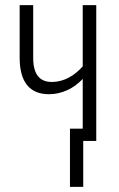

<svg xmlns="http://www.w3.org/2000/svg" viewBox="-20 -552 465 752"><path d="M357 -532H304V-292C271 -255 230 -231 183 -231C139 -231 110 -256 110 -326V-532H57V-326C57 -231 96 -183 172 -183C221 -183 269 -205 304 -243V-48H254V180H306V0H357Z"/></svg>

Font: Noto Sans UI Condensed Light
Style: Regular
Weight: 300
Width: 3
Designer: Monotype Design Team
Foundry: Monotype Imaging Inc.
Version: Version 1.901